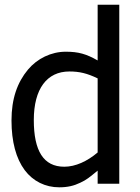

<svg xmlns="http://www.w3.org/2000/svg" viewBox="-20 -780 593 815"><path d="M486.3 -759.8H394.5V-523.4C346.7 -550.8 313 -560.5 259.3 -560.5C197.3 -560.5 138.2 -531.7 98.6 -484.4C53.2 -429.7 28.8 -360.8 28.8 -268.6C28.8 -178.2 48.3 -106.9 85 -57.6C120.1 -10.7 172.4 15.1 231.4 15.1C266.6 15.1 293.5 8.8 320.8 -4.4C333.5 -10.3 344.7 -16.6 354.5 -23.9C363.8 -30.8 377.4 -41.5 394.5 -55.7V0H486.3ZM394.5 -132.8C350.1 -95.2 300.3 -72.3 252.9 -72.3C164.6 -72.3 123.5 -139.6 123.5 -270.5C123.5 -402.8 179.2 -476.6 274.4 -476.6C317.4 -476.6 349.6 -468.8 394.5 -447.3Z"/></svg>

Font: SG Kara SemiBold
Style: Regular
Weight: 400
Designer: Damoon Khanjanzadeh
Version: Version 1.000